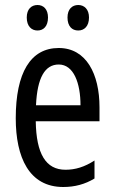

<svg xmlns="http://www.w3.org/2000/svg" viewBox="-20 -738 458 768"><path d="M87 -668C87 -633 106 -616 130 -616C154 -616 172 -633 172 -668C172 -701 154 -718 130 -718C106 -718 87 -702 87 -668ZM250 -668C250 -633 268 -616 293 -616C317 -616 336 -633 336 -668C336 -701 317 -718 293 -718C269 -718 250 -702 250 -668ZM215 -546C102 -546 43 -447 43 -265C43 -109 96 10 233 10C279 10 320 -1 358 -24V-96C318 -70 281 -59 242 -59C163 -59 125 -123 123 -253H378V-309C378 -442 325 -546 215 -546ZM215 -480C275 -480 302 -405 302 -317H124C129 -428 160 -480 215 -480Z"/></svg>

Font: Noto Sans UI Condensed
Style: Regular
Weight: 400
Width: 3
Designer: Monotype Design Team
Foundry: Monotype Imaging Inc.
Version: Version 1.901